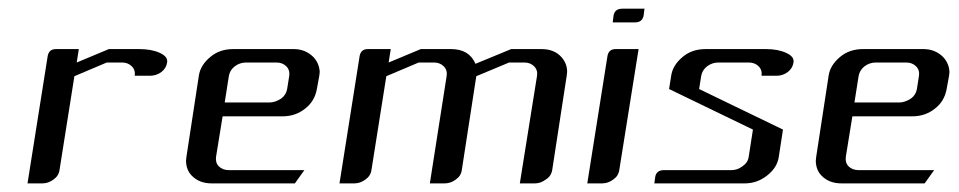

<svg xmlns="http://www.w3.org/2000/svg" viewBox="-20 -426 2228 446"><path d="M43.9 0 90.8 -295.9Q93.8 -312 109.9 -312H163.1L158.2 -280.8L232.9 -312H303.2Q332 -312 351.1 -303.2Q370.6 -294.4 368.2 -280.8Q366.2 -267.6 355 -258.8Q343.3 -250 328.1 -250H293Q294.9 -263.2 286.1 -272Q277.3 -280.8 263.2 -280.8H228L152.8 -249L118.2 -30.8Q116.2 -17.1 104 -8.8Q92.3 0 78.1 0Z M412.1 -52.2Q412.1 -53.2 413.1 -62L441.9 -250Q445.3 -274.4 468.8 -293.9Q490.2 -312 522 -312H662.1Q689.5 -312 708 -293.5Q721.7 -278.8 722.7 -258.8Q722.7 -256.8 721.7 -250L715.8 -217.8Q710.4 -190.4 689 -173.8Q666.5 -155.8 636.7 -155.8H497.1L481.9 -62Q480 -47.9 488.3 -39.6Q497.1 -30.8 511.7 -30.8H687L665 0H471.7Q442.9 0 425.3 -18.1Q412.6 -31.2 412.1 -52.2ZM502 -188H606.9Q618.7 -188 632.8 -196.8Q644.5 -205.1 647 -219.2L651.9 -250Q653.8 -263.2 645 -272Q636.2 -280.8 622.1 -280.8H551.8Q537.1 -280.8 525.4 -272Q514.2 -263.2 511.7 -250Z M768.6 0 815.4 -295.9Q818.4 -312 834.5 -312H887.7L882.8 -280.8L957.5 -312H1027.8Q1069.8 -312 1084.5 -277.8L1167.5 -312H1237.8Q1267.1 -312 1283.7 -293.9Q1297.4 -278.8 1297.4 -259.3Q1297.4 -256.8 1296.4 -250L1262.7 -30.8Q1260.3 -16.6 1247.6 -8.8Q1235.8 0 1222.7 0H1187.5L1227.5 -250Q1229.5 -263.2 1220.7 -272Q1211.9 -280.8 1197.8 -280.8H1162.6L1086.4 -249L1052.7 -30.8Q1050.8 -17.1 1038.6 -8.8Q1026.9 0 1012.7 0H978.5L1017.6 -250Q1019.5 -263.2 1010.7 -272Q1002 -280.8 987.8 -280.8H952.6L877.4 -249L842.8 -30.8Q840.8 -17.1 828.6 -8.8Q816.9 0 802.7 0Z M1344.2 0 1391.1 -295.9Q1394 -312 1410.2 -312H1463.4L1418.5 -30.8Q1416.5 -17.1 1404.3 -8.8Q1392.6 0 1378.4 0ZM1403.3 -374 1405.3 -390.1Q1408.2 -405.8 1425.3 -405.8H1477.1L1475.1 -390.1Q1472.2 -374 1455.1 -374Z M1500 0 1502 -15.1Q1504.9 -30.8 1522 -30.8H1679.2Q1692.9 -30.8 1705.1 -40Q1717.3 -48.3 1719.2 -62L1729 -125L1534.2 -219.2L1539.1 -250Q1542.5 -274.4 1565.9 -293.9Q1587.4 -312 1619.1 -312H1759.3Q1787.1 -312 1806.2 -303.2Q1825.7 -294.4 1823.2 -280.8Q1821.3 -267.6 1810.1 -258.8Q1798.3 -250 1784.2 -250H1749Q1751 -263.2 1742.2 -272Q1733.4 -280.8 1719.2 -280.8H1648.9Q1634.3 -280.8 1622.6 -272Q1611.3 -263.2 1608.9 -250L1604 -219.2L1798.8 -125L1789.1 -62Q1785.6 -36.6 1761.7 -18.1Q1738.8 0 1710 0Z M1875 -52.2Q1875 -53.2 1876 -62L1904.8 -250Q1908.2 -274.4 1931.6 -293.9Q1953.1 -312 1984.9 -312H2125Q2152.3 -312 2170.9 -293.5Q2184.6 -278.8 2185.5 -258.8Q2185.5 -256.8 2184.6 -250L2178.7 -217.8Q2173.3 -190.4 2151.9 -173.8Q2129.4 -155.8 2099.6 -155.8H1960L1944.8 -62Q1942.9 -47.9 1951.2 -39.6Q1960 -30.8 1974.6 -30.8H2149.9L2127.9 0H1934.6Q1905.8 0 1888.2 -18.1Q1875.5 -31.2 1875 -52.2ZM1964.8 -188H2069.8Q2081.5 -188 2095.7 -196.8Q2107.4 -205.1 2109.9 -219.2L2114.7 -250Q2116.7 -263.2 2107.9 -272Q2099.1 -280.8 2085 -280.8H2014.6Q2000 -280.8 1988.3 -272Q1977.1 -263.2 1974.6 -250Z"/></svg>

Font: Hhenum
Style: Italic
Weight: 400
Designer: T. Christopher White
Version: Version 1.0